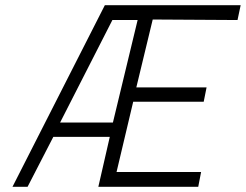

<svg xmlns="http://www.w3.org/2000/svg" viewBox="-20 -718 945 738"><path d="M383 -698H905L893 -641L567 -643L504 -382H774L763 -327H492L428 -57H753L742 0H358L402 -192H185L86 0H28ZM414 -247 509 -641H412L211 -247Z"/></svg>

Font: Cairo Light
Style: Italic
Weight: 300
Italic angle: -13°
Designer: Mohamed Gaber, Accademia di Belle Arti di Urbino and others
Foundry: Kief Type Foundry, Accademia di Belle Arti di Urbino and others
Version: Version 3.011